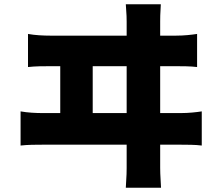

<svg xmlns="http://www.w3.org/2000/svg" viewBox="-20 -822 1040 905"><path d="M112 -662V-506C147 -510 185 -510 217 -510H264V-289H181C149 -289 110 -291 77 -297V-136C112 -140 150 -140 181 -140H577V-30C577 -20 577 5 573 63H739C735 3 735 -24 735 -32V-140H832C857 -140 902 -140 931 -136V-297C905 -293 870 -289 832 -289H735V-510H810C834 -510 879 -510 909 -506V-662C882 -658 848 -654 810 -654H735V-720C735 -734 735 -756 738 -802H573C577 -750 577 -734 577 -720V-654H217C184 -654 145 -656 112 -662ZM577 -289H417V-510H577Z"/></svg>

Font: Noto Sans KR Black
Style: Regular
Weight: 900
Designer: Ryoko NISHIZUKA 西塚涼子 (kana, bopomofo & ideographs); Paul D. Hunt (Latin, Greek & Cyrillic); Sandoll Communications 산돌커뮤니
Foundry: Adobe
Version: Version 2.004;hotconv 1.0.118;makeotfexe 2.5.65603